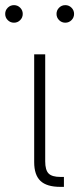

<svg xmlns="http://www.w3.org/2000/svg" viewBox="-69 -727 308 747"><path d="M165.5 0Q112.8 0 88.4 -23.2Q64 -46.4 64 -96.2V-515.6H106.9V-99.1Q106.9 -65.4 120.1 -52Q133.3 -38.6 166.5 -38.6H179.7V0ZM185.1 -638.7Q170.9 -638.7 160.9 -648.7Q150.9 -658.7 150.9 -672.9Q150.9 -687 160.9 -697Q170.9 -707 185.1 -707Q199.2 -707 209.2 -697Q219.2 -687 219.2 -672.9Q219.2 -658.7 209.2 -648.7Q199.2 -638.7 185.1 -638.7ZM-14.6 -638.7Q-28.8 -638.7 -38.8 -648.7Q-48.8 -658.7 -48.8 -672.9Q-48.8 -687 -38.8 -697Q-28.8 -707 -14.6 -707Q-0.5 -707 9.5 -697Q19.5 -687 19.5 -672.9Q19.5 -658.7 9.5 -648.7Q-0.5 -638.7 -14.6 -638.7Z"/></svg>

Font: Inter Display ExtraLight
Style: Regular
Weight: 200
Designer: Rasmus Andersson
Foundry: rsms
Version: Version 4.000;git-a52131595